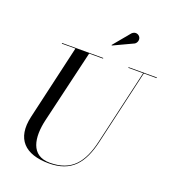

<svg xmlns="http://www.w3.org/2000/svg" viewBox="-171 -1104 1123 1248"><g transform="rotate(20 390.0 -480.0)"><path d="M569 -908.5C585 -918 592 -941 582.5 -957.5C573 -974 547.5 -983.5 526.5 -963L431 -848L433.5 -845ZM124 -750V-745.5H218L99 -230C61 -66 146 15 309 15C467 15 536 -73 572 -230L691 -745.5H780V-750H584V-745.5H686.5L567.5 -230C532.5 -77.5 466 9 315 9C181 9 165 -115 194 -240L313 -745.5H409V-750Z"/></g></svg>

Font: Bodoni* 36pt
Style: Italic
Weight: 400
Italic angle: -13°
Version: Version 2.3